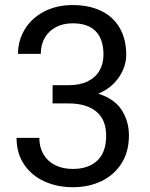

<svg xmlns="http://www.w3.org/2000/svg" viewBox="-20 -741 602 770"><path d="M497.1 -198.2Q497.1 -133.3 467.8 -86.4Q438.5 -39.6 387.5 -14.9Q336.4 9.8 272 9.8Q209 9.8 157.7 -13.7Q106.4 -37.1 76.4 -81.8Q46.4 -126.5 46.4 -188H137.7Q137.7 -150.9 154.1 -122.6Q170.4 -94.2 200.7 -78.9Q231 -63.5 272 -63.5Q335 -63.5 370.4 -97.2Q405.8 -130.9 405.8 -196.3Q405.8 -261.2 366 -293.7Q326.2 -326.2 255.4 -326.2H190.9V-379.9V-399.4H255.4Q300.8 -399.4 332.3 -415Q363.8 -430.7 379.4 -458.5Q395 -486.3 395 -522Q395 -583.5 364 -615.5Q333 -647.5 271.5 -647.5Q233.4 -647.5 204.6 -632.3Q175.8 -617.2 159.7 -589.6Q143.6 -562 143.6 -524.9H52.2Q52.2 -579.1 79.8 -624Q107.4 -668.9 157.2 -694.8Q207 -720.7 271.5 -720.7Q336.4 -720.7 384.8 -697.8Q433.1 -674.8 459.7 -629.6Q486.3 -584.5 486.3 -520Q486.3 -492.2 474.1 -462.4Q461.9 -432.6 436.8 -406.7Q411.6 -380.9 374.5 -365.2Q439.9 -344.2 468.5 -299.1Q497.1 -253.9 497.1 -198.2Z"/></svg>

Font: Heebo
Style: Regular
Weight: 400
Designer: Oded Ezer
Foundry: Meir Sadan
Version: Version 2.001; ttfautohint (v1.5.14-ce02) -l 8 -r 50 -G 200 